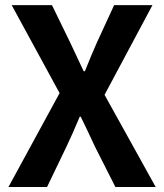

<svg xmlns="http://www.w3.org/2000/svg" viewBox="-20 -743 652 763"><path d="M13.7 0 216.8 -373 26.4 -722.7H186.5L258.8 -574.2Q267.6 -556.6 284.7 -519Q301.8 -481.4 312.5 -460H317.4Q343.8 -526.4 365.2 -574.2L433.6 -722.7H585.9L395.5 -366.2L598.6 0H438.5L357.4 -160.2Q347.7 -179.7 329.1 -220.7Q310.5 -258.8 300.8 -279.3H296.9Q266.6 -207 244.1 -160.2L167 0Z"/></svg>

Font: Bpmf GenYo Gothic B
Style: B
Weight: 700
Foundry: But Ko
Version: Version 1.320